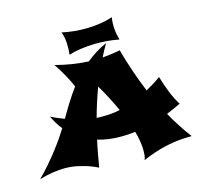

<svg xmlns="http://www.w3.org/2000/svg" viewBox="-173 -865 1111 1056"><g transform="rotate(-15 382.5 -337.0)"><path d="M789.1 -184.1Q768.6 -174.3 748.5 -165.3Q728.5 -156.2 708 -147.9Q752.9 -66.9 807.1 4.9Q731.4 4.9 662.6 19.8Q593.8 34.7 522.9 65.9Q528.3 53.2 529.5 39.8Q530.8 26.4 530.8 12.2Q530.8 -11.2 526.4 -39.3Q522 -67.4 513.2 -98.1Q492.7 -95.2 472.2 -94Q451.7 -92.8 432.1 -92.8Q397.5 -92.8 364 -96.9Q330.6 -101.1 299.8 -110.8Q291.5 -74.7 284.7 -36.9Q277.8 1 271 41Q246.1 28.3 216.3 18.1Q190.9 9.8 157.5 2.4Q124 -4.9 86.9 -4.9Q55.2 -4.9 19.5 0.5Q-16.1 5.9 -59.1 18.1Q-25.9 -14.6 3.2 -48.6Q32.2 -82.5 56.4 -114Q80.6 -145.5 99.4 -173.1Q118.2 -200.7 130.9 -221.2Q116.7 -238.3 104.7 -257.8Q92.8 -277.3 82 -299.8Q101.6 -290 120.6 -282Q139.6 -273.9 158.2 -267.1Q180.7 -306.6 205.6 -346.7Q230.5 -386.7 258.8 -424.8Q252.9 -439 243.9 -457Q234.9 -475.1 224.4 -494.4Q213.9 -513.7 202.1 -532.7Q190.4 -551.8 179.2 -567.9Q226.1 -555.2 273.2 -547.9Q320.3 -540.5 367.2 -538.1Q394 -560.1 423.3 -578.4Q452.6 -596.7 484.9 -610.8Q474.6 -593.8 464.8 -575.7Q455.1 -557.6 445.8 -539.1Q470.2 -541.5 495.1 -544.7Q520 -547.9 546.9 -553.2Q564.9 -487.3 586.4 -424.8Q607.9 -362.3 632.8 -301.8Q654.3 -314 675.5 -326.9Q696.8 -339.8 717.8 -355Q732.9 -303.7 750.5 -260.7Q768.1 -217.8 789.1 -184.1ZM461.9 -235.8Q444.8 -273.9 424.6 -312.7Q404.3 -351.6 380.9 -391.1Q352.1 -314 328.1 -227.1Q336.9 -226.1 345.5 -226.1Q354 -226.1 362.8 -226.1Q387.7 -226.1 412.4 -228.3Q437 -230.5 461.9 -235.8ZM561 -610.8Q529.8 -617.2 493.4 -620.4Q457 -623.5 419.4 -622.6Q381.8 -621.6 344.5 -616.5Q307.1 -611.3 274.4 -601.1Q275.9 -614.7 276.6 -631.6Q277.3 -648.4 276.4 -666Q275.4 -683.6 272.2 -700.2Q269 -716.8 263.2 -731Q295.4 -723.6 332 -720Q368.7 -716.3 406.5 -717Q444.3 -717.8 481.7 -723.4Q519 -729 552.2 -740.2Q549.3 -726.1 548.6 -710Q547.9 -693.8 549.1 -676.8Q550.3 -659.7 553.5 -642.8Q556.6 -626 561 -610.8Z"/></g></svg>

Font: Shojumaru
Style: Regular
Weight: 400
Version: Version 1.001